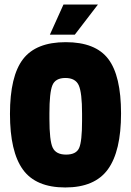

<svg xmlns="http://www.w3.org/2000/svg" viewBox="-20 -817 578 847"><path d="M81.5 -556Q139 -631 270 -631Q401 -631 457.5 -557Q514 -483 514 -316.5Q514 -150 456 -70Q398 10 268 10Q138 10 81 -69Q24 -148 24 -314.5Q24 -481 81.5 -556ZM198 -317V-293Q198 -196 212.5 -165.5Q227 -135 271.5 -135Q316 -135 329 -164Q342 -193 342 -284V-316Q342 -408 327.5 -440.5Q313 -473 268.5 -473Q224 -473 211 -440.5Q198 -408 198 -317ZM412 -797 310 -664H200L260 -797Z"/></svg>

Font: Passion One
Style: Regular
Weight: 400
Designer: Alejandro Lo Celso
Foundry: Fontstage
Version: Version 1.001